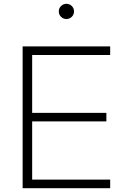

<svg xmlns="http://www.w3.org/2000/svg" viewBox="-20 -989 654 1009"><path d="M99 -745H559V-700H149V-396H539V-351H149V-45H559V0H99ZM289 -929Q289 -946 301 -957.5Q313 -969 329 -969Q345 -969 357 -957.5Q369 -946 369 -929Q369 -912 357 -900.5Q345 -889 329 -889Q313 -889 301 -900.5Q289 -912 289 -929Z"/></svg>

Font: Eudoxus Sans ExtraLight
Style: Regular
Weight: 200
Designer: Stijn de Vries
Foundry: tokotype
Version: Version 2.005